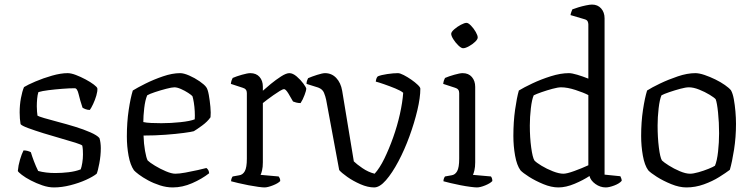

<svg xmlns="http://www.w3.org/2000/svg" viewBox="-20 -820 3298 840"><path d="M216 0Q192 0 165.5 -9Q139 -18 115 -30.5Q91 -43 75.5 -55Q60 -67 58 -72Q60 -96 67.5 -121.5Q75 -147 83 -162Q93 -162 101.5 -159.5Q110 -157 115 -154Q120 -137 128.5 -114.5Q137 -92 147 -72Q180 -63 222 -63Q250 -63 280 -66.5Q310 -70 333 -79Q337 -89 340 -107.5Q343 -126 343 -144Q343 -153 342.5 -163Q342 -173 340 -183Q337 -187 310.5 -195.5Q284 -204 246.5 -214.5Q209 -225 170.5 -237Q132 -249 103.5 -259.5Q75 -270 70 -277Q66 -300 66 -328Q66 -361 71.5 -390.5Q77 -420 85 -439Q101 -449 135 -463.5Q169 -478 207.5 -489Q246 -500 276 -500Q291 -500 312 -492Q333 -484 354.5 -472.5Q376 -461 390.5 -450Q405 -439 406 -433Q407 -421 401.5 -402Q396 -383 387.5 -365Q379 -347 373 -339Q363 -339 354 -342.5Q345 -346 341 -349Q330 -382 324 -408Q318 -434 307 -434Q284 -434 252.5 -431.5Q221 -429 192.5 -425.5Q164 -422 148 -417Q144 -405 142.5 -387.5Q141 -370 141 -355Q141 -343 142 -332Q143 -321 144 -314Q148 -311 173 -303.5Q198 -296 234.5 -286.5Q271 -277 308.5 -265.5Q346 -254 375.5 -241Q405 -228 415 -216Q418 -207 419.5 -195Q421 -183 421 -172Q421 -139 414.5 -105Q408 -71 403 -60Q387 -47 356 -33Q325 -19 287.5 -9.5Q250 0 216 0Z M736 0Q708 0 680 -9Q652 -18 628 -31Q604 -44 587.5 -56.5Q571 -69 566 -75Q550 -98 542.5 -138.5Q535 -179 535 -223Q535 -285 543 -338.5Q551 -392 561 -424Q580 -436 616 -454Q652 -472 693 -486Q734 -500 768 -500Q784 -500 808 -489.5Q832 -479 853 -464.5Q874 -450 882 -439Q889 -430 893.5 -405Q898 -380 900.5 -352.5Q903 -325 901 -307Q888 -288 864 -270.5Q840 -253 828 -246Q818 -243 784.5 -238.5Q751 -234 704.5 -230.5Q658 -227 608 -227Q609 -191 614.5 -160Q620 -129 626 -118Q635 -109 658 -95Q681 -81 706 -70.5Q731 -60 747 -60Q764 -60 791.5 -65Q819 -70 845.5 -76Q872 -82 883 -85Q894 -77 895 -62Q863 -37 820.5 -18.5Q778 0 736 0ZM686 -281Q727 -281 769.5 -285.5Q812 -290 832 -298Q833 -313 832 -333Q831 -353 828 -371.5Q825 -390 822 -399Q818 -404 803.5 -413.5Q789 -423 772 -430.5Q755 -438 743 -438Q732 -438 707 -431.5Q682 -425 658 -417Q634 -409 624 -403Q615 -382 611 -347Q607 -312 607 -286Q620 -283 641.5 -282Q663 -281 686 -281Z M1137 0Q1129 0 1110 -2.5Q1091 -5 1067.5 -9.5Q1044 -14 1023 -19Q1002 -24 991 -27Q991 -34 993.5 -40Q996 -46 998 -48L1026 -53Q1042 -55 1051 -71Q1060 -87 1060 -126V-413Q1060 -431 1042 -436L990 -453Q991 -462 993.5 -469Q996 -476 998 -479Q1014 -486 1038.5 -493Q1063 -500 1075 -500Q1101 -500 1115.5 -483.5Q1130 -467 1130 -441V-423Q1143 -435 1165 -453Q1187 -471 1209.5 -485.5Q1232 -500 1246 -500Q1261 -500 1278 -485.5Q1295 -471 1307.5 -454Q1320 -437 1320 -431Q1320 -425 1312.5 -404.5Q1305 -384 1295 -369Q1285 -369 1275.5 -371.5Q1266 -374 1262 -376Q1254 -391 1242 -410.5Q1230 -430 1223 -430Q1217 -430 1204 -422Q1191 -414 1176 -403.5Q1161 -393 1148.5 -383.5Q1136 -374 1130 -369V-110Q1130 -89 1126.5 -74.5Q1123 -60 1120 -55L1199 -48Q1201 -46 1203.5 -41Q1206 -36 1206 -28Q1197 -18 1174 -9Q1151 0 1137 0Z M1617 0Q1589 0 1557 -14Q1525 -28 1499.5 -46Q1474 -64 1464 -76L1407 -383Q1404 -398 1397.5 -414Q1391 -430 1372 -437L1321 -453Q1321 -462 1324 -469Q1327 -476 1328 -478Q1344 -485 1367.5 -492.5Q1391 -500 1402 -500Q1431 -500 1451 -479Q1471 -458 1477 -423L1528 -114Q1540 -102 1565.5 -84.5Q1591 -67 1619 -60Q1641 -84 1661.5 -126Q1682 -168 1700 -218.5Q1718 -269 1729.5 -320.5Q1741 -372 1744 -414Q1734 -423 1709.5 -433Q1685 -443 1660.5 -451.5Q1636 -460 1624 -463Q1626 -480 1633 -486Q1647 -492 1674 -496Q1701 -500 1721 -500Q1730 -500 1746.5 -491.5Q1763 -483 1779.5 -471.5Q1796 -460 1807.5 -449Q1819 -438 1819 -432Q1819 -393 1806 -338Q1793 -283 1771.5 -224Q1750 -165 1723 -114Q1696 -63 1668.5 -31.5Q1641 0 1617 0Z M2066 0Q2058 0 2038.5 -2.5Q2019 -5 1995.5 -9.5Q1972 -14 1951.5 -19Q1931 -24 1920 -27Q1920 -34 1922.5 -40Q1925 -46 1927 -48L1955 -53Q1971 -55 1980 -71Q1989 -87 1989 -126V-413Q1989 -431 1971 -436L1919 -453Q1920 -462 1922.5 -469Q1925 -476 1927 -479Q1943 -486 1967.5 -493Q1992 -500 2004 -500Q2030 -500 2044.5 -483Q2059 -466 2059 -440V-110Q2059 -89 2055.5 -74.5Q2052 -60 2049 -55L2128 -48Q2134 -40 2134 -28Q2125 -18 2103 -9Q2081 0 2066 0ZM2006 -609Q1998 -609 1985.5 -621Q1973 -633 1963.5 -648Q1954 -663 1954 -672Q1954 -680 1967 -691.5Q1980 -703 1996 -711.5Q2012 -720 2021 -720Q2029 -720 2041 -707.5Q2053 -695 2061.5 -680Q2070 -665 2070 -656Q2070 -648 2058.5 -637Q2047 -626 2031.5 -617.5Q2016 -609 2006 -609Z M2423 0Q2392 0 2357 -14.5Q2322 -29 2294.5 -46.5Q2267 -64 2257 -75Q2241 -97 2233.5 -139Q2226 -181 2226 -225Q2226 -287 2233.5 -340Q2241 -393 2250 -424Q2271 -437 2309 -455Q2347 -473 2390 -486.5Q2433 -500 2469 -500Q2482 -500 2505.5 -493Q2529 -486 2554 -476V-713Q2554 -720 2551 -726.5Q2548 -733 2537 -736L2476 -754Q2477 -761 2479.5 -767.5Q2482 -774 2484 -779Q2494 -783 2510.5 -788Q2527 -793 2544 -796.5Q2561 -800 2570 -800Q2595 -800 2610 -783Q2625 -766 2625 -740V-56L2694 -49Q2695 -47 2697.5 -41Q2700 -35 2700 -29Q2690 -17 2667.5 -8.5Q2645 0 2630 0Q2606 0 2585 -15Q2564 -30 2559 -50Q2532 -32 2494 -16Q2456 0 2423 0ZM2445 -60Q2460 -60 2493 -72Q2526 -84 2554 -97V-404Q2533 -415 2497.5 -426.5Q2462 -438 2435 -438Q2421 -438 2397 -431.5Q2373 -425 2350 -417Q2327 -409 2315 -403Q2307 -385 2302.5 -346.5Q2298 -308 2298 -271Q2298 -218 2304 -174.5Q2310 -131 2318 -118Q2326 -109 2349 -95Q2372 -81 2399 -70.5Q2426 -60 2445 -60Z M2983 0Q2952 0 2916.5 -14.5Q2881 -29 2853.5 -46.5Q2826 -64 2816 -75Q2800 -97 2792.5 -139Q2785 -181 2785 -225Q2785 -286 2793 -339Q2801 -392 2811 -424Q2831 -437 2867.5 -454.5Q2904 -472 2945.5 -486Q2987 -500 3022 -500Q3039 -500 3062.5 -492Q3086 -484 3109.5 -472.5Q3133 -461 3151.5 -448Q3170 -435 3178 -425Q3186 -411 3190.5 -386Q3195 -361 3197.5 -332.5Q3200 -304 3200 -278Q3200 -220 3191.5 -165.5Q3183 -111 3173 -77Q3156 -64 3126.5 -45.5Q3097 -27 3059.5 -13.5Q3022 0 2983 0ZM2999 -60Q3013 -60 3036 -66.5Q3059 -73 3080 -81.5Q3101 -90 3108 -95Q3117 -116 3121.5 -156.5Q3126 -197 3126 -237Q3126 -284 3121.5 -327.5Q3117 -371 3111 -386Q3105 -393 3084.5 -405.5Q3064 -418 3039 -428Q3014 -438 2994 -438Q2980 -438 2956 -431.5Q2932 -425 2908.5 -417Q2885 -409 2874 -403Q2866 -385 2861.5 -346Q2857 -307 2857 -271Q2857 -219 2862.5 -175Q2868 -131 2876 -118Q2884 -110 2906 -96Q2928 -82 2954 -71Q2980 -60 2999 -60Z"/></svg>

Font: Texturina ExtraLight
Style: Regular
Weight: 200
Designer: Guillermo Torres Carreño
Foundry: Omnibus-Type
Version: Version 1.002; ttfautohint (v1.8.3)